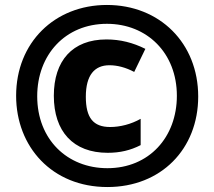

<svg xmlns="http://www.w3.org/2000/svg" viewBox="-20 -744 864 774"><path d="M413 10C629 10 779 -143 779 -355C779 -570 624 -724 411 -724C200 -724 45 -572 45 -358C45 -152 190 10 413 10ZM413 -66C251 -66 130 -182 130 -356C130 -523 243 -648 411 -648C573 -648 693 -530 693 -358C693 -191 581 -66 413 -66ZM414 -128C464 -128 506 -138 547 -159V-265C508 -243 464 -232 424 -232C356 -232 326 -269 326 -354C326 -441 361 -481 421 -481C453 -481 487 -472 521 -454L566 -547C516 -572 465 -585 409 -585C272 -585 197 -499 197 -358C197 -214 275 -128 414 -128Z"/></svg>

Font: Noto Sans Khmer Condensed Black
Style: Regular
Weight: 900
Width: 3
Designer: Danh Hong and the Monotype Design Team
Foundry: Monotype Imaging Inc.
Version: Version 2.004